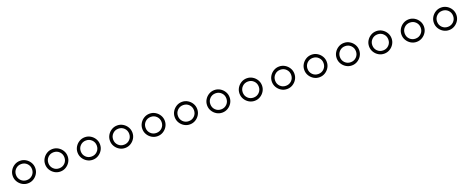

<svg xmlns="http://www.w3.org/2000/svg" viewBox="96 -1494 5409 2228"><g transform="rotate(-20 2800.0 -380.0)"><path d="M80 -380Q80 -342 99 -310.5Q118 -279 149.5 -260Q181 -241 219 -241Q257 -241 288.5 -260Q320 -279 339 -310.5Q358 -342 358 -380Q358 -418 339 -449.5Q320 -481 288.5 -500Q257 -519 219 -519Q181 -519 149.5 -500Q118 -481 99 -449.5Q80 -418 80 -380ZM120 -380Q120 -422 148.5 -450.5Q177 -479 219 -479Q261 -479 289.5 -450.5Q318 -422 318 -380Q318 -338 289.5 -309.5Q261 -281 219 -281Q177 -281 148.5 -309.5Q120 -338 120 -380Z M480 -380Q480 -342 499 -310.5Q518 -279 549.5 -260Q581 -241 619 -241Q657 -241 688.5 -260Q720 -279 739 -310.5Q758 -342 758 -380Q758 -418 739 -449.5Q720 -481 688.5 -500Q657 -519 619 -519Q581 -519 549.5 -500Q518 -481 499 -449.5Q480 -418 480 -380ZM520 -380Q520 -422 548.5 -450.5Q577 -479 619 -479Q661 -479 689.5 -450.5Q718 -422 718 -380Q718 -338 689.5 -309.5Q661 -281 619 -281Q577 -281 548.5 -309.5Q520 -338 520 -380Z M880 -380Q880 -342 899 -310.5Q918 -279 949.5 -260Q981 -241 1019 -241Q1057 -241 1088.5 -260Q1120 -279 1139 -310.5Q1158 -342 1158 -380Q1158 -418 1139 -449.5Q1120 -481 1088.5 -500Q1057 -519 1019 -519Q981 -519 949.5 -500Q918 -481 899 -449.5Q880 -418 880 -380ZM920 -380Q920 -422 948.5 -450.5Q977 -479 1019 -479Q1061 -479 1089.5 -450.5Q1118 -422 1118 -380Q1118 -338 1089.5 -309.5Q1061 -281 1019 -281Q977 -281 948.5 -309.5Q920 -338 920 -380Z M1280 -380Q1280 -342 1299 -310.5Q1318 -279 1349.5 -260Q1381 -241 1419 -241Q1457 -241 1488.5 -260Q1520 -279 1539 -310.5Q1558 -342 1558 -380Q1558 -418 1539 -449.5Q1520 -481 1488.5 -500Q1457 -519 1419 -519Q1381 -519 1349.5 -500Q1318 -481 1299 -449.5Q1280 -418 1280 -380ZM1320 -380Q1320 -422 1348.5 -450.5Q1377 -479 1419 -479Q1461 -479 1489.5 -450.5Q1518 -422 1518 -380Q1518 -338 1489.5 -309.5Q1461 -281 1419 -281Q1377 -281 1348.5 -309.5Q1320 -338 1320 -380Z M1680 -380Q1680 -342 1699 -310.5Q1718 -279 1749.5 -260Q1781 -241 1819 -241Q1857 -241 1888.5 -260Q1920 -279 1939 -310.5Q1958 -342 1958 -380Q1958 -418 1939 -449.5Q1920 -481 1888.5 -500Q1857 -519 1819 -519Q1781 -519 1749.5 -500Q1718 -481 1699 -449.5Q1680 -418 1680 -380ZM1720 -380Q1720 -422 1748.5 -450.5Q1777 -479 1819 -479Q1861 -479 1889.5 -450.5Q1918 -422 1918 -380Q1918 -338 1889.5 -309.5Q1861 -281 1819 -281Q1777 -281 1748.5 -309.5Q1720 -338 1720 -380Z M2080 -380Q2080 -342 2099 -310.5Q2118 -279 2149.5 -260Q2181 -241 2219 -241Q2257 -241 2288.5 -260Q2320 -279 2339 -310.5Q2358 -342 2358 -380Q2358 -418 2339 -449.5Q2320 -481 2288.5 -500Q2257 -519 2219 -519Q2181 -519 2149.5 -500Q2118 -481 2099 -449.5Q2080 -418 2080 -380ZM2120 -380Q2120 -422 2148.5 -450.5Q2177 -479 2219 -479Q2261 -479 2289.5 -450.5Q2318 -422 2318 -380Q2318 -338 2289.5 -309.5Q2261 -281 2219 -281Q2177 -281 2148.5 -309.5Q2120 -338 2120 -380Z M2480 -380Q2480 -342 2499 -310.5Q2518 -279 2549.5 -260Q2581 -241 2619 -241Q2657 -241 2688.5 -260Q2720 -279 2739 -310.5Q2758 -342 2758 -380Q2758 -418 2739 -449.5Q2720 -481 2688.5 -500Q2657 -519 2619 -519Q2581 -519 2549.5 -500Q2518 -481 2499 -449.5Q2480 -418 2480 -380ZM2520 -380Q2520 -422 2548.5 -450.5Q2577 -479 2619 -479Q2661 -479 2689.5 -450.5Q2718 -422 2718 -380Q2718 -338 2689.5 -309.5Q2661 -281 2619 -281Q2577 -281 2548.5 -309.5Q2520 -338 2520 -380Z M2880 -380Q2880 -342 2899 -310.5Q2918 -279 2949.5 -260Q2981 -241 3019 -241Q3057 -241 3088.5 -260Q3120 -279 3139 -310.5Q3158 -342 3158 -380Q3158 -418 3139 -449.5Q3120 -481 3088.5 -500Q3057 -519 3019 -519Q2981 -519 2949.5 -500Q2918 -481 2899 -449.5Q2880 -418 2880 -380ZM2920 -380Q2920 -422 2948.5 -450.5Q2977 -479 3019 -479Q3061 -479 3089.5 -450.5Q3118 -422 3118 -380Q3118 -338 3089.5 -309.5Q3061 -281 3019 -281Q2977 -281 2948.5 -309.5Q2920 -338 2920 -380Z M3280 -380Q3280 -342 3299 -310.5Q3318 -279 3349.5 -260Q3381 -241 3419 -241Q3457 -241 3488.5 -260Q3520 -279 3539 -310.5Q3558 -342 3558 -380Q3558 -418 3539 -449.5Q3520 -481 3488.5 -500Q3457 -519 3419 -519Q3381 -519 3349.5 -500Q3318 -481 3299 -449.5Q3280 -418 3280 -380ZM3320 -380Q3320 -422 3348.5 -450.5Q3377 -479 3419 -479Q3461 -479 3489.5 -450.5Q3518 -422 3518 -380Q3518 -338 3489.5 -309.5Q3461 -281 3419 -281Q3377 -281 3348.5 -309.5Q3320 -338 3320 -380Z M3680 -380Q3680 -342 3699 -310.5Q3718 -279 3749.5 -260Q3781 -241 3819 -241Q3857 -241 3888.5 -260Q3920 -279 3939 -310.5Q3958 -342 3958 -380Q3958 -418 3939 -449.5Q3920 -481 3888.5 -500Q3857 -519 3819 -519Q3781 -519 3749.5 -500Q3718 -481 3699 -449.5Q3680 -418 3680 -380ZM3720 -380Q3720 -422 3748.5 -450.5Q3777 -479 3819 -479Q3861 -479 3889.5 -450.5Q3918 -422 3918 -380Q3918 -338 3889.5 -309.5Q3861 -281 3819 -281Q3777 -281 3748.5 -309.5Q3720 -338 3720 -380Z M4080 -380Q4080 -342 4099 -310.5Q4118 -279 4149.5 -260Q4181 -241 4219 -241Q4257 -241 4288.5 -260Q4320 -279 4339 -310.5Q4358 -342 4358 -380Q4358 -418 4339 -449.5Q4320 -481 4288.5 -500Q4257 -519 4219 -519Q4181 -519 4149.5 -500Q4118 -481 4099 -449.5Q4080 -418 4080 -380ZM4120 -380Q4120 -422 4148.5 -450.5Q4177 -479 4219 -479Q4261 -479 4289.5 -450.5Q4318 -422 4318 -380Q4318 -338 4289.5 -309.5Q4261 -281 4219 -281Q4177 -281 4148.5 -309.5Q4120 -338 4120 -380Z M4480 -380Q4480 -342 4499 -310.5Q4518 -279 4549.5 -260Q4581 -241 4619 -241Q4657 -241 4688.5 -260Q4720 -279 4739 -310.5Q4758 -342 4758 -380Q4758 -418 4739 -449.5Q4720 -481 4688.5 -500Q4657 -519 4619 -519Q4581 -519 4549.5 -500Q4518 -481 4499 -449.5Q4480 -418 4480 -380ZM4520 -380Q4520 -422 4548.5 -450.5Q4577 -479 4619 -479Q4661 -479 4689.5 -450.5Q4718 -422 4718 -380Q4718 -338 4689.5 -309.5Q4661 -281 4619 -281Q4577 -281 4548.5 -309.5Q4520 -338 4520 -380Z M4880 -380Q4880 -342 4899 -310.5Q4918 -279 4949.5 -260Q4981 -241 5019 -241Q5057 -241 5088.5 -260Q5120 -279 5139 -310.5Q5158 -342 5158 -380Q5158 -418 5139 -449.5Q5120 -481 5088.5 -500Q5057 -519 5019 -519Q4981 -519 4949.5 -500Q4918 -481 4899 -449.5Q4880 -418 4880 -380ZM4920 -380Q4920 -422 4948.5 -450.5Q4977 -479 5019 -479Q5061 -479 5089.5 -450.5Q5118 -422 5118 -380Q5118 -338 5089.5 -309.5Q5061 -281 5019 -281Q4977 -281 4948.5 -309.5Q4920 -338 4920 -380Z M5280 -380Q5280 -342 5299 -310.5Q5318 -279 5349.5 -260Q5381 -241 5419 -241Q5457 -241 5488.5 -260Q5520 -279 5539 -310.5Q5558 -342 5558 -380Q5558 -418 5539 -449.5Q5520 -481 5488.5 -500Q5457 -519 5419 -519Q5381 -519 5349.5 -500Q5318 -481 5299 -449.5Q5280 -418 5280 -380ZM5320 -380Q5320 -422 5348.5 -450.5Q5377 -479 5419 -479Q5461 -479 5489.5 -450.5Q5518 -422 5518 -380Q5518 -338 5489.5 -309.5Q5461 -281 5419 -281Q5377 -281 5348.5 -309.5Q5320 -338 5320 -380Z"/></g></svg>

Font: text-security-circle
Style: Regular
Weight: 400
Monospace: yes
Foundry: Oskari Noppa
Version: Version 3.000;hotconv 1.0.118;makeotfexe 2.5.65603